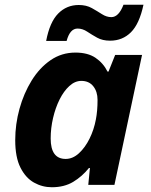

<svg xmlns="http://www.w3.org/2000/svg" viewBox="-20 -777 634 807"><path d="M198 10Q158 10 123 -9.5Q88 -29 66 -72.5Q44 -116 44 -188Q44 -255 62 -320Q80 -385 113 -438.5Q146 -492 192.5 -524Q239 -556 297 -556Q349 -556 381.5 -534Q414 -512 432 -476H436L464 -546H577L461 0H351L358 -71H354Q325 -35 287.5 -12.5Q250 10 198 10ZM256 -109Q286 -109 312 -133Q338 -157 356.5 -194.5Q375 -232 383 -275Q390 -311 390 -357Q390 -392 372 -414.5Q354 -437 322 -437Q295 -437 271.5 -415.5Q248 -394 230.5 -359Q213 -324 203 -281Q193 -238 193 -195Q193 -109 256 -109ZM174 -605Q189 -684 224.5 -720Q260 -756 311 -756Q343 -756 366 -743Q389 -730 408.5 -717.5Q428 -705 448 -705Q479 -705 499 -757H583Q566 -677 530.5 -641.5Q495 -606 443 -606Q411 -606 388.5 -618.5Q366 -631 346.5 -644Q327 -657 306 -657Q274 -657 260 -605Z"/></svg>

Font: BC Sans
Style: Bold Italic
Weight: 700
Italic angle: -12°
Designer: Monotype Design Team
Province of B.C.
Foundry: Monotype Imaging Inc.
Version: Version 2.000;GOOG;noto-source:20170915:90ef993387c0